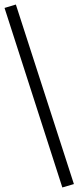

<svg xmlns="http://www.w3.org/2000/svg" viewBox="-38 -768 346 847"><path d="M237 59 -18 -733 32 -748 288 44Z"/></svg>

Font: Nunito Sans Light
Style: Regular
Weight: 300
Designer: Vernon Adams
Foundry: Vernon Adams
Version: Version 3.101; ttfautohint (v1.8.4.7-5d5b);gftools[0.9.27]